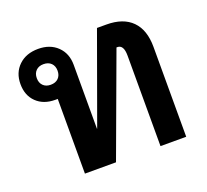

<svg xmlns="http://www.w3.org/2000/svg" viewBox="-101 -683 872 807"><g transform="rotate(-20 335.0 -280.0)"><path d="M602 -402V0H487V-405Q487 -453 459 -453H455L288 0H149V-334H138Q86 -334 54.5 -364.5Q23 -395 23 -446Q23 -497 56 -528.5Q89 -560 143 -560Q196 -560 228.5 -528.5Q261 -497 261 -446V-160H262L406 -558H448Q523 -558 562.5 -518Q602 -478 602 -402ZM142 -400Q164 -400 176.5 -412.5Q189 -425 189 -446Q189 -467 176.5 -479.5Q164 -492 142 -492Q121 -492 108.5 -479.5Q96 -467 96 -446Q96 -425 108.5 -412.5Q121 -400 142 -400Z"/></g></svg>

Font: Bai Jamjuree SemiBold
Style: Regular
Weight: 600
Version: Version 1.000; ttfautohint (v1.6)